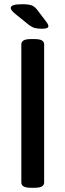

<svg xmlns="http://www.w3.org/2000/svg" viewBox="-20 -887 309 909"><path d="M127 2Q102 2 91.5 -4.5Q81 -11 81 -23V-677Q81 -689 91.5 -695.5Q102 -702 127 -702H143Q168 -702 178.5 -695.5Q189 -689 189 -677V-23Q189 -11 178.5 -4.5Q168 2 143 2ZM179 -751Q157 -751 144.5 -754.5Q132 -758 117 -769L60 -815Q43 -828 37 -835.5Q31 -843 31 -850Q31 -867 85 -867Q114 -867 128.5 -862Q143 -857 155 -842L199 -784Q209 -771 209 -763Q209 -751 179 -751Z"/></svg>

Font: Asap Semi Condensed Medium
Style: Regular
Weight: 500
Width: 4
Designer: Pablo Cosgaya
Foundry: Omnibus-Type
Version: Version 3.001; ttfautohint (v1.8.4.7-5d5b)